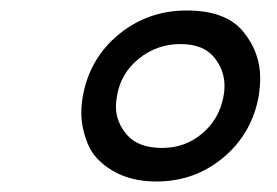

<svg xmlns="http://www.w3.org/2000/svg" viewBox="-20 -528 528 366"><path d="M336 -508Q410 -508 443 -468.5Q476 -429 476 -379Q476 -363 473 -344Q460 -273 405.5 -227.5Q351 -182 278 -182Q229 -182 194 -203Q159 -224 147 -254.5Q135 -285 135 -313Q135 -328 138 -345Q151 -417 206.5 -462.5Q262 -508 336 -508ZM324 -444Q279 -444 244.5 -416Q210 -388 203 -345Q201 -334 201 -325Q201 -295 222.5 -270.5Q244 -246 289 -246Q333 -246 365.5 -273.5Q398 -301 406 -344Q408 -354 408 -364Q408 -395 387.5 -419.5Q367 -444 324 -444Z"/></svg>

Font: Fz Poppins Med
Style: Italic
Weight: 500
Italic angle: -10°
Designer: Ninad Kale (Devanagari), Jonny Pinhorn (Latin)
Foundry: Indian Type Foundry
Version: Vit hóa bi Vntype.Com & FontZin.Com